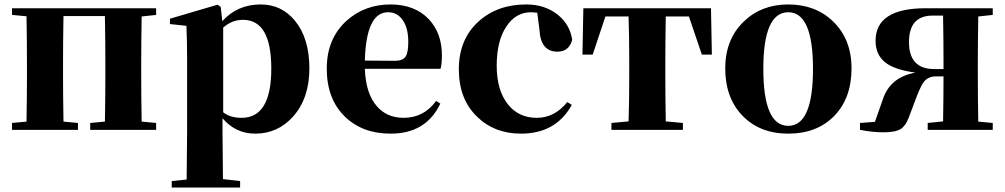

<svg xmlns="http://www.w3.org/2000/svg" viewBox="-20 -583 4511 862"><path d="M616 -509Q614 -393 614 -308V-238Q614 -153 616 -37L681 -31V0H385V-31L451 -37Q453 -153 453 -238V-308Q453 -395 451 -511H265Q263 -395 263 -308V-238Q263 -153 265 -37L330 -31V0H34V-31L99 -37Q101 -153 101 -238V-308Q101 -392 99 -510L34 -516V-546H681V-516Z M982 -79Q1013 -54 1065 -54Q1198 -54 1198 -275Q1198 -494 1071 -494Q1021 -494 982 -459ZM978 -488Q1046 -563 1150 -563Q1245 -563 1305 -489Q1369 -410 1369 -276Q1369 -143 1297 -61Q1228 17 1126 17Q1038 17 979 -52V7Q979 65 981 221L1058 230V259H751V230L818 223Q820 65 820 7V-320Q820 -395 817 -467L743 -475V-499L957 -562L971 -552Z M1754 -310Q1788 -310 1801 -329Q1813 -347 1813 -395Q1813 -459 1787 -494Q1763 -528 1722 -528Q1624 -528 1618 -311ZM1957 -118Q1893 17 1734 17Q1607 17 1529 -59Q1447 -138 1447 -275Q1447 -409 1536 -490Q1618 -563 1733 -563Q1842 -563 1905 -497Q1964 -434 1964 -335Q1964 -297 1958 -274H1618Q1622 -163 1672 -106Q1717 -54 1792 -54Q1883 -54 1938 -130Z M2392 -526Q2372 -528 2364 -528Q2296 -528 2254 -465Q2210 -400 2210 -288Q2210 -178 2260 -115Q2308 -54 2390 -54Q2470 -54 2527 -125L2547 -112Q2476 17 2319 17Q2200 17 2123 -58Q2040 -137 2040 -272Q2040 -407 2129 -487Q2213 -563 2343 -563Q2426 -563 2484 -517Q2539 -473 2549 -404Q2534 -351 2483 -351Q2407 -351 2402 -449Z M2969 -509Q2967 -393 2967 -308V-238Q2967 -154 2969 -38L3046 -31V0H2725V-31L2802 -38Q2805 -125 2805 -238V-308Q2805 -422 2802 -509H2698L2641 -338H2595L2599 -546H3172L3176 -338H3131L3073 -509Z M3313 -64Q3236 -144 3236 -276Q3236 -406 3319 -486Q3398 -563 3519 -563Q3641 -563 3720 -487Q3803 -407 3803 -276Q3803 -142 3725 -62Q3647 17 3519 17Q3391 17 3313 -64ZM3630 -274Q3630 -528 3519 -528Q3407 -528 3407 -274Q3407 -18 3519 -18Q3630 -18 3630 -274Z M4216 -273V-308Q4216 -397 4214 -513H4167Q4061 -513 4061 -394Q4061 -273 4174 -273ZM4372 -509Q4370 -393 4370 -308V-238Q4370 -153 4372 -37L4437 -31V0H4145V-31L4214 -38Q4216 -148 4216 -240H4182Q4148 -240 4129 -217Q4117 -203 4098 -156L4059 -53Q4045 -17 4024 -4Q4000 11 3947 11Q3897 11 3841 0V-31L3908 -36L3944 -138Q3977 -237 4090 -257Q3994 -270 3953 -304Q3911 -338 3911 -400Q3911 -546 4136 -546H4437V-516Z"/></svg>

Font: Source Han Serif CN Heavy
Style: Regular
Weight: 900
Designer: Ryoko NISHIZUKA  (kana & ideographs); Frank Grießhammer (Latin, Greek & Cyrillic); Wenlong ZHANG  (bopomofo); Sandoll Co
Foundry: Adobe Systems Incorporated
Version: Version 1.000;PS 1;hotconv 16.6.53;makeotf.lib2.5.65590